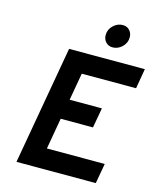

<svg xmlns="http://www.w3.org/2000/svg" viewBox="-131 -1003 906 1095"><g transform="rotate(15 321.5 -455.5)"><path d="M72.4 0 195.4 -700H642.8L622.6 -582H302L273.6 -420.6H464L443 -302.6H252.4L220.2 -118.6H561.8L540.6 0ZM432 -772.4Q407.5 -772.4 391.9 -789.2Q376.4 -806.1 376.4 -830Q376.4 -863.6 401.1 -887.1Q425.8 -910.6 457 -910.6Q481.9 -910.6 497.2 -894Q512.6 -877.4 512.6 -853Q512.6 -819.4 488.1 -795.9Q463.6 -772.4 432 -772.4Z"/></g></svg>

Font: Overpass
Style: Italic
Weight: 400
Italic angle: -10°
Designer: Delve Withrington, Dave Bailey, Thomas Jockin
Foundry: Delve Fonts LLC
Version: Version 4.000